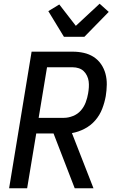

<svg xmlns="http://www.w3.org/2000/svg" viewBox="-20 -1013 640 1033"><path d="M382 0 268 -295H175L126 0H29L150 -735H372Q402 -735 431 -728.5Q460 -722 484 -706.5Q508 -691 524 -667.5Q540 -644 547.5 -616Q555 -588 554.5 -557.5Q554 -527 549 -496Q543 -462 530 -428Q517 -394 493 -366Q469 -338 435.5 -320.5Q402 -303 367 -297L483 0ZM188 -379H324Q348 -379 373 -389Q398 -399 415 -418.5Q432 -438 441 -462Q450 -486 454 -510Q457 -527 458 -543.5Q459 -560 457 -575.5Q455 -591 448 -605.5Q441 -620 430 -630.5Q419 -641 403.5 -646Q388 -651 372 -651H233ZM324 -815 240 -953 299 -989 388 -874 516 -993 565 -949 434 -815Z"/></svg>

Font: Iosevka Medium Extended
Style: Italic
Weight: 500
Width: 7
Italic angle: -9°
Monospace: yes
Designer: Belleve Invis
Foundry: Belleve Invis
Version: Version 32.5.0; ttfautohint (v1.8.4)